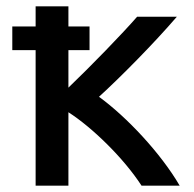

<svg xmlns="http://www.w3.org/2000/svg" viewBox="-20 -581 615 609"><path d="M264 -422H197V-303C269 -372 368 -474 415 -528H541C467 -442 362 -336 294 -274C382 -210 490 -95 550 8H429C372 -80 272 -177 197 -225V8H93V-422H19V-497H93V-561H197V-497H264Z"/></svg>

Font: Repo Medium
Style: Regular
Weight: 500
Designer: Stefan Peev
Foundry: Context Ltd
Version: Version 1.502